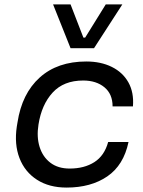

<svg xmlns="http://www.w3.org/2000/svg" viewBox="-20 -830 646 868"><path d="M281 18Q202 18 147 -17.5Q92 -53 68 -115.5Q44 -178 56 -258L59 -276Q79 -407 159.5 -479.5Q240 -552 370 -552Q436 -552 485.5 -527.5Q535 -503 560.5 -457.5Q586 -412 581 -349H489Q489 -405 452 -435.5Q415 -466 356 -466Q268 -466 218 -411.5Q168 -357 154 -267Q145 -211 159 -166Q173 -121 207.5 -94.5Q242 -68 295 -68Q361 -68 406.5 -97Q452 -126 469 -188H561Q539 -83 465 -32.5Q391 18 281 18ZM405 -612H299L220 -810H299L357 -660H365L458 -810H533Z"/></svg>

Font: Sora Variable Italic
Style: Regular
Weight: 400
Designer: Jonathan Barnbrook, Julián Moncada
Foundry: Barnbrook Fonts
Version: Version 2.000